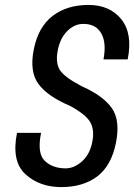

<svg xmlns="http://www.w3.org/2000/svg" viewBox="-20 -741 539 771"><path d="M492.7 -502.4H395.5Q408.2 -568.8 386.7 -606.9Q365.2 -645 314.9 -645Q280.3 -645.5 251 -617.2Q221.7 -588.9 211.9 -538.6Q202.1 -488.3 220.7 -459.5Q239.3 -430.7 307.6 -395Q394.5 -356.4 429.2 -306.6Q463.9 -256.8 445.3 -166Q426.8 -75.2 370.1 -32.2Q313 10.3 226.1 10.3Q138.7 10.3 82 -41.5Q25.4 -93.3 48.3 -207.5H145Q128.4 -126 159.2 -95.7Q189.9 -65.4 243.2 -64.9Q277.8 -64.9 309.1 -92.8Q340.8 -121.1 350.6 -170.9Q360.4 -220.7 341.8 -251.5Q323.2 -282.2 261.2 -315.9Q171.9 -353.5 134.8 -403.3Q97.7 -453.1 115.7 -543Q133.8 -632.8 190.9 -676.8Q248 -720.7 334 -721.2Q419.9 -721.7 466.8 -664.1Q513.7 -606.4 492.7 -502.4Z"/></svg>

Font: RobotoCondensed-Italic
Style: Italic
Weight: 400
Designer: Google
Version: Version 1.200311; 2013